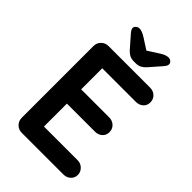

<svg xmlns="http://www.w3.org/2000/svg" viewBox="-261 -995 1095 1095"><g transform="rotate(45 286.0 -448.0)"><path d="M136 -700H471Q497 -700 514.5 -683.5Q532 -667 532 -641Q532 -616 514.5 -600.5Q497 -585 471 -585H191L200 -602V-407L192 -415H426Q452 -415 469.5 -398.5Q487 -382 487 -356Q487 -331 469.5 -315.5Q452 -300 426 -300H195L200 -308V-106L192 -115H471Q497 -115 514.5 -97.5Q532 -80 532 -57Q532 -32 514.5 -16Q497 0 471 0H136Q110 0 92.5 -17.5Q75 -35 75 -61V-639Q75 -665 92.5 -682.5Q110 -700 136 -700ZM288 -822 372 -876Q389 -887 401 -891.5Q413 -896 423 -896Q437 -896 445.5 -888Q454 -880 454 -871Q454 -864 451 -858Q448 -852 439 -841L376 -769Q363 -755 349 -747.5Q335 -740 315 -740H299Q279 -740 265 -747.5Q251 -755 238 -769L175 -841Q166 -852 163 -858Q160 -864 160 -871Q160 -880 169 -888Q178 -896 191 -896Q211 -896 242 -876L326 -822Z"/></g></svg>

Font: Quicksand Light
Style: Bold
Weight: 700
Version: Version 3.004